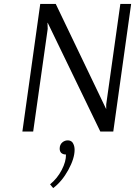

<svg xmlns="http://www.w3.org/2000/svg" viewBox="-20 -670 691 978"><path d="M648 -650 557 0H491L223 -554H222L223 -523L149 0H94L185 -650H264L521 -114V-138L593 -650ZM299 54Q311 45 325 45Q339 45 348 54L352 60Q360 74 360 93Q360 137 328 195.5Q296 254 251 288L235 269Q272 239 294.5 195.5Q317 152 316 117Q300 117 291 108Q284 100 284 87Q284 66 299 54Z"/></svg>

Font: ArsenalItalic
Style: Italic
Weight: 400
Italic angle: -9°
Designer: Andrij Shevchenko
Foundry: Stairsfor.com
Version: Version 1.000